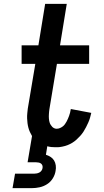

<svg xmlns="http://www.w3.org/2000/svg" viewBox="-20 -755 540 995"><path d="M45 220 58 145H158Q165 145 171.5 143.5Q178 142 184 139Q190 136 194.5 130Q199 124 200 118Q202 110 200 103.5Q198 97 193 93Q188 89 181 87.5Q174 86 167 86H123L146 -50Q140 -60 135 -71Q130 -82 127 -93.5Q124 -105 122.5 -117Q121 -129 120.5 -141.5Q120 -154 121.5 -169Q123 -184 124 -192L163 -424H92V-520H179L214 -735H326L291 -520H442V-424H275L236 -189Q235 -183 234.5 -177Q234 -171 233.5 -164.5Q233 -158 233 -152Q233 -146 233.5 -140Q234 -134 235 -128.5Q236 -123 238 -117.5Q240 -112 243.5 -107Q247 -102 250.5 -98Q254 -94 260 -91Q266 -88 271 -88H276Q283 -88 291 -91.5Q299 -95 305.5 -100Q312 -105 316.5 -111.5Q321 -118 325 -125Q329 -132 332 -139.5Q335 -147 338 -154.5Q341 -162 343 -170.5Q345 -179 346 -185L347 -190L453 -170Q450 -157 446.5 -144.5Q443 -132 437.5 -120Q432 -108 426 -96Q420 -84 412.5 -72.5Q405 -61 395.5 -50.5Q386 -40 376 -31Q366 -22 354.5 -15Q343 -8 330.5 -3Q318 2 302.5 5Q287 8 279 8H268Q257 8 246.5 7Q236 6 225 3L218 47Q231 51 242.5 58.5Q254 66 260.5 77Q267 88 269 102Q271 116 268 131Q265 151 253.5 169.5Q242 188 224 199.5Q206 211 185.5 215.5Q165 220 145 220Z"/></svg>

Font: Iosevka Custom
Style: Bold Italic
Weight: 700
Italic angle: -9°
Designer: Belleve Invis
Foundry: Belleve Invis
Version: Version 30.3.1; ttfautohint (v1.8.3)